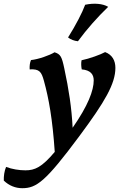

<svg xmlns="http://www.w3.org/2000/svg" viewBox="-140 -742 644 1010"><path d="M429 -706C401 -723 355 -727 308 -717C293 -676 259 -610 218 -545C232 -534 250 -527 270 -525C316 -588 374 -653 429 -706ZM413 -468C390 -455 329 -433 289 -425C286 -409 287 -393 290 -377C336 -373 353 -351 353 -319C353 -266 323 -186 242 -70C237 -174 222 -272 198 -383C185 -445 178 -457 147 -467C121 -451 62 -430 23 -426C17 -412 15 -396 16 -377C68 -380 78 -364 91 -317C117 -223 136 -117 148 57C80 138 43 154 -6 154C-39 154 -77 148 -108 136C-117 157 -121 185 -120 208C-92 235 -58 248 -23 248C52 248 100 213 276 -24C413 -208 467 -302 467 -385C467 -424 450 -454 413 -468Z"/></svg>

Font: Vollkorn Semibold
Style: Italic
Weight: 600
Italic angle: -11°
Designer: Friedrich Althausen
Foundry: Friedrich Althausen
Version: Version 4.015;PS 004.015;hotconv 1.0.88;makeotf.lib2.5.64775